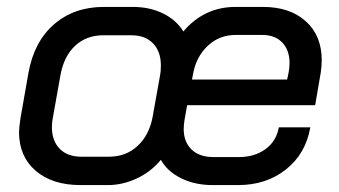

<svg xmlns="http://www.w3.org/2000/svg" viewBox="-20 -527 980 555"><path d="M910 -353Q910 -336 907 -316L891 -223H521L513 -178Q511 -162 511 -154Q511 -117 533.5 -95Q556 -73 597 -73H671Q716 -73 747.5 -96Q779 -119 786 -159H877Q864 -83 807 -37.5Q750 8 668 8H595Q544 8 504 -11.5Q464 -31 445 -65Q416 -30 375 -11Q334 8 292 8H213Q131 8 83 -33.5Q35 -75 35 -145Q35 -156 39 -184L62 -315Q78 -406 136 -456.5Q194 -507 280 -507H364Q413 -507 451.5 -488Q490 -469 510 -436Q570 -507 661 -507H740Q818 -507 864 -465.5Q910 -424 910 -353ZM817 -344Q817 -382 796 -404Q775 -426 738 -426H661Q614 -426 580.5 -394.5Q547 -363 538 -313L535 -297H810L814 -316Q817 -331 817 -344ZM443 -311Q445 -320 445 -338Q445 -378 422.5 -401.5Q400 -425 360 -425H278Q230 -425 197.5 -395Q165 -365 155 -311L133 -188Q130 -173 130 -160Q130 -120 152.5 -97Q175 -74 215 -74H295Q344 -74 377.5 -105Q411 -136 421 -188Z"/></svg>

Font: Bai Jamjuree Medium
Style: Italic
Weight: 500
Italic angle: -10°
Version: Version 1.000; ttfautohint (v1.6)